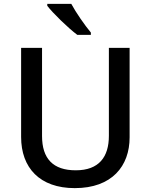

<svg xmlns="http://www.w3.org/2000/svg" viewBox="-20 -961 778 991"><path d="M348 -941H224V-931C252 -894 331 -817 379 -781H449V-793C418 -830 372 -896 348 -941ZM649 -252V-714H542V-260C542 -151 491 -82 371 -82C254 -82 197 -142 197 -259V-714H89V-254C89 -95 185 10 366 10C558 10 649 -104 649 -252Z"/></svg>

Font: Noto Sans Devanagari UI Medium
Style: Regular
Weight: 500
Designer: Jelle Bosma - Monotype Design Team
Foundry: Monotype Imaging Inc.
Version: Version 2.004